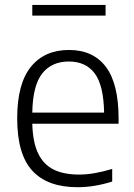

<svg xmlns="http://www.w3.org/2000/svg" viewBox="-20 -753 545 782"><path d="M463 -249H111.5Q113.5 -174 135.2 -128.5Q157 -83 198.2 -62.5Q239.5 -42 302.5 -42Q361.5 -42 437 -65V-13.5Q363.5 9.5 296 9.5Q173.5 9.5 111.8 -57.5Q50 -124.5 50 -271Q50 -411.5 105.5 -480.5Q161 -549.5 261 -549.5Q359 -549.5 411 -481Q463 -412.5 463 -270ZM111.5 -294.5H404Q402 -405.5 365.8 -454Q329.5 -502.5 260.5 -502.5Q190.5 -502.5 152 -453.8Q113.5 -405 111.5 -294.5ZM111.5 -689.5V-733H410V-689.5Z"/></svg>

Font: Encode Sans Light
Style: Regular
Weight: 300
Designer: Multiple Designers
Foundry: Impallari Type
Version: Version 2.000